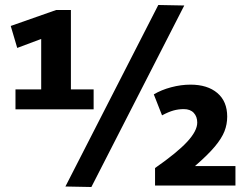

<svg xmlns="http://www.w3.org/2000/svg" viewBox="-20 -743 1000 769"><path d="M42 -305V-385H145V-587L49 -551L23 -639L205 -703H264V-385H355V-305ZM346 6 242 4 614 -723 718 -721ZM601 0V-70Q690 -132 730 -175.5Q770 -219 770 -252Q770 -276 756 -291Q742 -306 716 -306Q695 -306 675 -300.5Q655 -295 629 -281L596 -365Q626 -383 665.5 -393.5Q705 -404 743 -404Q811 -404 850.5 -370.5Q890 -337 890 -276Q890 -245 879 -217Q868 -189 840.5 -156Q813 -123 761 -78H923V0Z"/></svg>

Font: Georama
Style: Bold
Weight: 700
Designer: Jean-Baptiste Levee
Foundry: Production Type
Version: Version 1.000